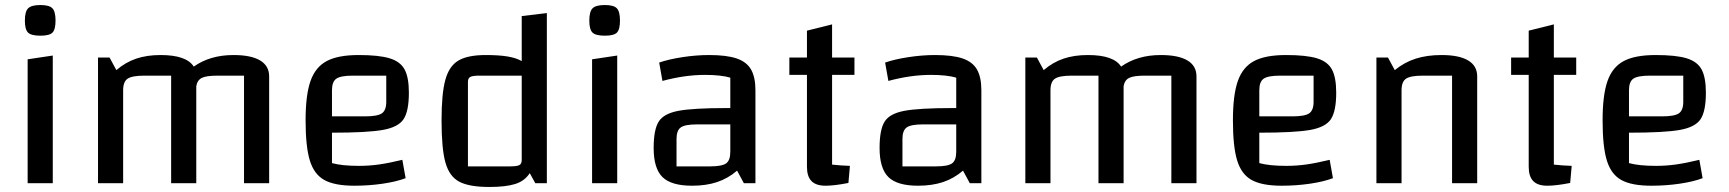

<svg xmlns="http://www.w3.org/2000/svg" viewBox="-20 -729 6878 764"><path d="M79 0ZM190 -508V0H90V-493ZM79 -647Q79 -683 92 -696Q105 -709 141 -709Q176 -709 188.5 -696Q201 -683 201 -647Q201 -612 189 -599.5Q177 -587 141 -587Q104 -587 91.5 -599.5Q79 -612 79 -647Z M1051 -425V0H951V-428H845Q801 -428 783 -419Q765 -410 761 -386V0H661V-428H555Q506 -428 488 -416Q470 -404 470 -370V0H370V-500H416L443 -450Q479 -481 521.5 -495.5Q564 -510 619 -510Q722 -510 751 -464Q816 -510 909 -510Q979 -510 1015 -488.5Q1051 -467 1051 -425Z M1581 -93 1594 -20Q1557 -6 1502.5 2Q1448 10 1390 10Q1312 10 1271 -12.5Q1230 -35 1213 -90Q1196 -145 1196 -250Q1196 -351 1215.5 -406.5Q1235 -462 1280 -486Q1325 -510 1407 -510Q1488 -510 1530.5 -497Q1573 -484 1590 -452.5Q1607 -421 1607 -360Q1607 -287 1586 -255Q1565 -223 1503.5 -212Q1442 -201 1301 -201V-80Q1341 -69 1408 -69Q1449 -69 1488 -74.5Q1527 -80 1581 -93ZM1301 -370V-266H1433Q1482 -266 1499.5 -278Q1517 -290 1517 -324V-428H1384Q1336 -428 1318.5 -416Q1301 -404 1301 -370Z M2156 -677V0H2110L2088 -40Q2068 -9 2030.5 3Q1993 15 1927 15Q1847 15 1807.5 -6Q1768 -27 1752.5 -82Q1737 -137 1737 -250Q1737 -356 1752 -411Q1767 -466 1804 -488Q1841 -510 1913 -510Q1964 -510 1998.5 -504.5Q2033 -499 2056 -486V-665ZM2056 -428H1888Q1861 -428 1851.5 -423Q1842 -418 1842 -403V-67H2010Q2037 -67 2046.5 -72Q2056 -77 2056 -92Z M2325 0ZM2436 -508V0H2336V-493ZM2325 -647Q2325 -683 2338 -696Q2351 -709 2387 -709Q2422 -709 2434.5 -696Q2447 -683 2447 -647Q2447 -612 2435 -599.5Q2423 -587 2387 -587Q2350 -587 2337.5 -599.5Q2325 -612 2325 -647Z M2986 -370V0H2940L2913 -50Q2877 -19 2833.5 -4.5Q2790 10 2734 10Q2651 10 2616 -24.5Q2581 -59 2581 -140Q2581 -213 2601 -245Q2621 -277 2679.5 -288Q2738 -299 2871 -299H2886V-420Q2849 -431 2785 -431Q2705 -431 2616 -407L2603 -480Q2640 -493 2695 -501.5Q2750 -510 2802 -510Q2871 -510 2911 -496.5Q2951 -483 2968.5 -452.5Q2986 -422 2986 -370ZM2886 -125V-234H2753Q2706 -234 2689 -222Q2672 -210 2672 -176V-67H2806Q2853 -67 2869.5 -79Q2886 -91 2886 -125Z M3291 -431V-74Q3327 -70 3362 -69L3356 -1Q3300 10 3265 10Q3227 10 3209 -8.5Q3191 -27 3191 -65V-431H3121V-500H3191V-607L3291 -632V-500H3380V-431Z M3885 -370V0H3839L3812 -50Q3776 -19 3732.5 -4.5Q3689 10 3633 10Q3550 10 3515 -24.5Q3480 -59 3480 -140Q3480 -213 3500 -245Q3520 -277 3578.5 -288Q3637 -299 3770 -299H3785V-420Q3748 -431 3684 -431Q3604 -431 3515 -407L3502 -480Q3539 -493 3594 -501.5Q3649 -510 3701 -510Q3770 -510 3810 -496.5Q3850 -483 3867.5 -452.5Q3885 -422 3885 -370ZM3785 -125V-234H3652Q3605 -234 3588 -222Q3571 -210 3571 -176V-67H3705Q3752 -67 3768.5 -79Q3785 -91 3785 -125Z M4741 -425V0H4641V-428H4535Q4491 -428 4473 -419Q4455 -410 4451 -386V0H4351V-428H4245Q4196 -428 4178 -416Q4160 -404 4160 -370V0H4060V-500H4106L4133 -450Q4169 -481 4211.5 -495.5Q4254 -510 4309 -510Q4412 -510 4441 -464Q4506 -510 4599 -510Q4669 -510 4705 -488.5Q4741 -467 4741 -425Z M5271 -93 5284 -20Q5247 -6 5192.5 2Q5138 10 5080 10Q5002 10 4961 -12.5Q4920 -35 4903 -90Q4886 -145 4886 -250Q4886 -351 4905.5 -406.5Q4925 -462 4970 -486Q5015 -510 5097 -510Q5178 -510 5220.5 -497Q5263 -484 5280 -452.5Q5297 -421 5297 -360Q5297 -287 5276 -255Q5255 -223 5193.5 -212Q5132 -201 4991 -201V-80Q5031 -69 5098 -69Q5139 -69 5178 -74.5Q5217 -80 5271 -93ZM4991 -370V-266H5123Q5172 -266 5189.5 -278Q5207 -290 5207 -324V-428H5074Q5026 -428 5008.5 -416Q4991 -404 4991 -370Z M5457 -500H5503L5530 -450Q5568 -481 5613 -495.5Q5658 -510 5716 -510Q5786 -510 5822 -488.5Q5858 -467 5858 -425V0H5758V-428H5642Q5593 -428 5575 -416Q5557 -404 5557 -370V0H5457Z M6163 -431V-74Q6199 -70 6234 -69L6228 -1Q6172 10 6137 10Q6099 10 6081 -8.5Q6063 -27 6063 -65V-431H5993V-500H6063V-607L6163 -632V-500H6252V-431Z M6742 -93 6755 -20Q6718 -6 6663.5 2Q6609 10 6551 10Q6473 10 6432 -12.5Q6391 -35 6374 -90Q6357 -145 6357 -250Q6357 -351 6376.5 -406.5Q6396 -462 6441 -486Q6486 -510 6568 -510Q6649 -510 6691.5 -497Q6734 -484 6751 -452.5Q6768 -421 6768 -360Q6768 -287 6747 -255Q6726 -223 6664.5 -212Q6603 -201 6462 -201V-80Q6502 -69 6569 -69Q6610 -69 6649 -74.5Q6688 -80 6742 -93ZM6462 -370V-266H6594Q6643 -266 6660.5 -278Q6678 -290 6678 -324V-428H6545Q6497 -428 6479.5 -416Q6462 -404 6462 -370Z"/></svg>

Font: Changa
Style: Regular
Weight: 400
Designer: Eduardo Rodriguez Tunni
Foundry: Eduardo Rodriguez Tunni
Version: Version 2.002; ttfautohint (v1.5.10-5e6f)